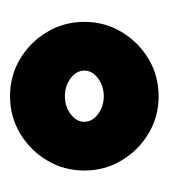

<svg xmlns="http://www.w3.org/2000/svg" viewBox="3 -510 335 381"><g transform="rotate(90 170.5 -319.5)"><path d="M23.4 -319.3Q23.4 -359.9 43.5 -393.3Q63.5 -426.8 96.9 -446.8Q130.4 -466.8 170.9 -466.8Q211.4 -466.8 244.9 -446.8Q278.3 -426.8 298.3 -393.3Q318.4 -359.9 318.4 -319.3Q318.4 -278.8 298.3 -245.4Q278.3 -211.9 244.9 -191.9Q211.4 -171.9 170.9 -171.9Q130.4 -171.9 96.9 -191.9Q63.5 -211.9 43.5 -245.4Q23.4 -278.8 23.4 -319.3ZM120.1 -319.3Q120.1 -303.7 135.3 -292.2Q150.4 -280.8 170.9 -280.8Q191.4 -280.8 206.5 -292.2Q221.7 -303.7 221.7 -319.3Q221.7 -335 206.5 -346.4Q191.4 -357.9 170.9 -357.9Q150.4 -357.9 135.3 -346.4Q120.1 -335 120.1 -319.3Z"/></g></svg>

Font: Pinar-DS1-FD Black
Style: Regular
Weight: 900
Designer: Amin Abedi
Version: Version 2.000